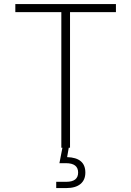

<svg xmlns="http://www.w3.org/2000/svg" viewBox="-20 -748 665 972"><path d="M57.6 -686.5V-727.5H566.9V-686.5H334.5V0H290.5V-686.5ZM264.6 204.1V172.4H315.4Q375.5 172.4 375.5 125.5Q375.5 78.1 313.5 78.1H280.8L298.8 -14.2H328.1V0L319.8 47.4Q412.1 50.3 412.1 125.5Q412.1 163.1 387.2 183.6Q362.3 204.1 315.4 204.1Z"/></svg>

Font: Inter Extra Light
Style: Regular
Weight: 200
Designer: Rasmus Andersson
Foundry: rsms
Version: Version 4.000;git-3c8e0fc